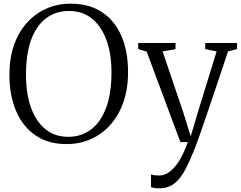

<svg xmlns="http://www.w3.org/2000/svg" viewBox="-20 -771 1308 1042"><path d="M346 11Q243.5 12 173.2 -36Q103 -84 67 -169.2Q31 -254.5 31 -364.5Q31 -455.5 56.2 -527Q81.5 -598.5 127 -648.5Q172.5 -698.5 233 -724.8Q293.5 -751 363 -751Q464 -751 533.5 -705Q603 -659 639 -575.5Q675 -492 675 -379.5Q675 -289.5 650 -217.5Q625 -145.5 580 -94.8Q535 -44 475.2 -17Q415.5 10 346 11ZM351 -28.5Q421 -28.5 473.5 -67.8Q526 -107 555.5 -185Q585 -263 585 -379.5Q585 -476.5 558.5 -551.2Q532 -626 480.5 -668.8Q429 -711.5 354 -711.5Q284 -711.5 231.8 -673.2Q179.5 -635 150.2 -558.2Q121 -481.5 121 -364.5Q121 -264.5 147.5 -189Q174 -113.5 225 -71Q276 -28.5 351 -28.5ZM844 251Q829.5 251 817.5 249Q805.5 247 799.5 244V175.5Q805.5 178.5 818.2 180Q831 181.5 843.5 181.5Q865 181.5 885.8 170.5Q906.5 159.5 926.2 137.2Q946 115 964.5 80.8Q983 46.5 999 0H959L776 -491L730 -504.5V-537.5H932.5V-504L862.5 -492L974.5 -161.5L1015 -31L1054 -162L1155.5 -492L1094 -504.5V-537.5H1266.5V-504.5L1217.5 -492Q1187 -400 1161.8 -325.2Q1136.5 -250.5 1116.8 -192.2Q1097 -134 1082.5 -91.8Q1068 -49.5 1058.2 -22.2Q1048.5 5 1044 17Q1013.5 95.5 986.2 147.8Q959 200 925.5 225.5Q892 251 844 251Z"/></svg>

Font: Merriweather 60pt Light
Style: Regular
Weight: 300
Version: Version 2.100